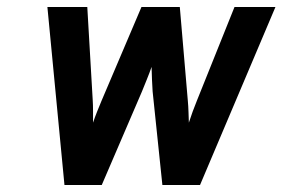

<svg xmlns="http://www.w3.org/2000/svg" viewBox="-20 -531 810 551"><path d="M165 0 116 -511H230.5L246 -245Q247 -230.5 247 -211.5Q247 -192.5 247 -179Q252 -194 259 -211.5Q266 -229 271.5 -242L386 -511H496L519 -242Q520.5 -226.5 521 -208.5Q521.5 -190.5 522 -179Q527.5 -196 533 -211Q538.5 -226 545 -242L653 -511H770.5L554 0H446L418 -268.5Q417 -281.5 416.2 -302Q415.5 -322.5 415 -339Q409.5 -323 401 -302Q392.5 -281 387 -267.5L272 0Z"/></svg>

Font: Overpass
Style: Bold Italic
Weight: 700
Italic angle: -10°
Designer: Delve Withrington, Dave Bailey, Thomas Jockin
Foundry: Delve Fonts LLC
Version: Version 4.000; ttfautohint (v1.8.3)